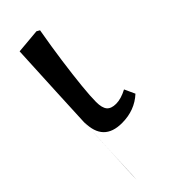

<svg xmlns="http://www.w3.org/2000/svg" viewBox="-248 -564 831 831"><g transform="rotate(-45 167.5 -149.0)"><path d="M164 14Q51 14 51 -103Q51 -107 49.5 -85Q48 -63 46.5 -25.5Q45 12 43 55Q41 98 39 137.5Q37 177 36 202.5Q35 228 35 230.5Q35 233 36.5 203Q38 173 41 100Q44 27 50 -99Q50 -99 50 -99Q50 -99 50 -99Q54 -179 58.5 -283.5Q63 -388 70 -519L183 -529L197 -521Q182 -436 171.5 -359.5Q161 -283 155 -223.5Q149 -164 149 -130Q149 -94 162 -78.5Q175 -63 205 -63Q235 -63 273 -83L295 -35Q242 14 164 14Z"/></g></svg>

Font: Literata 7pt Medium
Style: Italic
Weight: 500
Italic angle: -2°
Designer: Latin by Veronika Burian and Jose Scaglione. Greek by Irene Vlachou. Cyrillic by Vera Evstafieva
Foundry: TypeTogether
Version: Version 3.002